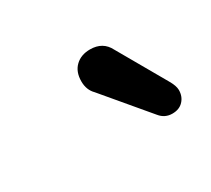

<svg xmlns="http://www.w3.org/2000/svg" viewBox="-50 -782 334 304"><g transform="rotate(-30 117.0 -629.5)"><path d="M172.9 -563.5 105.5 -643.6Q95.7 -653.3 95.7 -668.9Q95.7 -686.5 106 -696.3Q116.2 -706.1 132.8 -706.1Q156.2 -706.1 166 -686.5L215.8 -599.6Q222.7 -587.9 222.7 -580.1Q222.7 -568.4 215.3 -560.5Q208 -552.7 195.3 -552.7Q181.6 -552.7 172.9 -563.5Z"/></g></svg>

Font: jf-openhuninn-2.0
Style: Regular
Weight: 400
Designer: [Kosugi Maru]
Designed by MOTOYA      

[Varela Round]
Joe Prince (Latin component); Avraham Cornfeld (Hebrew component)
Foundry: justfont CO.,LTD.
Version: 2.0